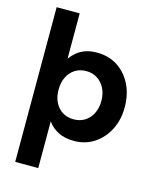

<svg xmlns="http://www.w3.org/2000/svg" viewBox="-135 -814 927 1127"><g transform="rotate(15 328.5 -250.0)"><path d="M67 220V-720H207V-445Q222 -466 244 -484.5Q266 -503 296 -513.5Q326 -524 366 -524Q438 -524 491.5 -489Q545 -454 575 -393.5Q605 -333 605 -255Q605 -178 573.5 -117.5Q542 -57 488.5 -22.5Q435 12 368 12Q312 12 272 -8Q232 -28 207 -64V220ZM333 -110Q371 -110 400 -128Q429 -146 446 -179Q463 -212 463 -256Q463 -300 446 -333Q429 -366 400 -384.5Q371 -403 333 -403Q294 -403 265 -384.5Q236 -366 219.5 -333Q203 -300 203 -256Q203 -212 219.5 -179Q236 -146 265 -128Q294 -110 333 -110Z"/></g></svg>

Font: DM Sans 12pt ExtraBold
Style: Regular
Weight: 800
Version: Version 4.004;gftools[0.9.30]